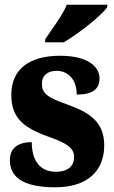

<svg xmlns="http://www.w3.org/2000/svg" viewBox="-20 -786 484 816"><path d="M172 -619V-606H251C314 -643 413 -721 436 -756V-766H264C246 -721 198 -659 172 -619ZM215 10C353 10 423 -61 423 -168C423 -270 358 -309 263 -343C180 -372 158 -390 158 -431C158 -466 184 -485 220 -485C268 -485 306 -450 306 -384C373 -384 403 -407 403 -453C403 -501 356 -549 235 -549C110 -549 28 -496 28 -383C28 -284 81 -242 189 -204C261 -178 295 -159 295 -118C295 -85 274 -56 217 -56C158 -56 115 -94 115 -182C64 -182 22 -162 22 -106C22 -41 66 10 215 10Z"/></svg>

Font: Noto Serif Tamil Condensed Black
Style: Regular
Weight: 900
Width: 3
Designer: Indian Type Foundry, Tom Grace, and the Monotype Design Team
Foundry: Monotype Imaging Inc.
Version: Version 2.004